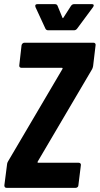

<svg xmlns="http://www.w3.org/2000/svg" viewBox="-20 -906 481 926"><path d="M1 -12 14 -113Q14 -120 19 -128L281 -573Q284 -579 278 -579H83Q78 -579 75 -582.5Q72 -586 73 -591L84 -688Q85 -693 89 -696.5Q93 -700 98 -700H431Q436 -700 439 -696.5Q442 -693 441 -688L429 -587Q427 -577 424 -572L162 -127Q159 -121 165 -121H360Q365 -121 368 -117.5Q371 -114 370 -109L358 -12Q358 -7 354 -3.5Q350 0 345 0H12Q1 0 1 -12ZM150 -878Q150 -886 161 -886H245Q255 -886 258 -877L281 -821Q283 -816 286 -821L322 -877Q328 -886 337 -886H423Q432 -886 432 -880Q432 -877 429 -872L352 -768Q346 -760 337 -760H212Q203 -760 199 -768L151 -872Q150 -874 150 -878Z"/></svg>

Font: Barlow Condensed
Style: Bold Italic
Weight: 700
Width: 3
Italic angle: -7°
Designer: Jeremy Tribby
Foundry: Tribby Type
Version: Version 1.408